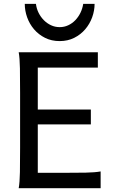

<svg xmlns="http://www.w3.org/2000/svg" viewBox="-20 -987 606 1007"><path d="M456.5 -412.6V-334.5H178.2V-80.6H307.1Q379.9 -80.6 429.2 -81.5Q478.5 -82.5 507.8 -87.9V0H78.1Q83.5 -29.3 84.5 -84.7Q85.4 -140.1 85.4 -212.4V-500.5Q85.4 -572.8 84.5 -628.2Q83.5 -683.6 78.1 -712.9H493.2V-632.3H178.2V-412.6ZM476.1 -966.8Q476.1 -931.2 463.4 -896.2Q450.7 -861.3 427 -833.5Q403.3 -805.7 369.4 -788.6Q335.4 -771.5 293 -771.5Q250 -771.5 216.1 -788.6Q182.1 -805.7 158.4 -833.5Q134.8 -861.3 122.3 -896.2Q109.9 -931.2 109.9 -966.8H168.5Q171.4 -941.9 182.4 -919.9Q193.4 -897.9 210 -881.1Q226.6 -864.3 247.8 -854.5Q269 -844.7 293 -844.7Q316.9 -844.7 337.9 -854.5Q358.9 -864.3 375 -881.1Q391.1 -897.9 401.9 -919.9Q412.6 -941.9 416.5 -966.8Z"/></svg>

Font: Andika Afr
Style: Regular
Weight: 400
Designer: Victor Gaultney, Annie Olsen, Julie Remington, Don Collingsworth, Eric Hays, Becca Hirsbrunner
Foundry: SIL International
Version: Version 5.000